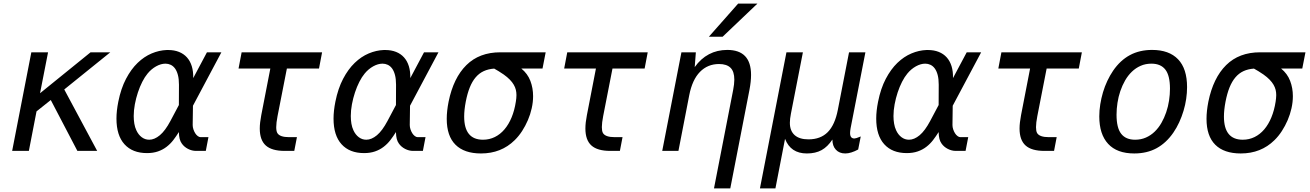

<svg xmlns="http://www.w3.org/2000/svg" viewBox="-20 -837 7265 1065"><path d="M153.8 -546.9H246.6L202.1 -319.8L482.4 -546.9H591.8L336.4 -340.8L519 0H409.2L261.7 -282.2L182.6 -219.2L140.1 0H47.4Z M795.4 12.2Q714.8 12.2 670.4 -36.9Q626 -85.9 626 -179.2Q626 -221.7 636.2 -272.9Q650.9 -346.2 679 -399.7Q707 -453.1 743.2 -488Q779.3 -522.9 821 -540.5Q862.8 -558.1 904.8 -559.6H913.1Q946.3 -559.6 972.7 -549.1Q999 -538.6 1016.8 -518.8Q1034.7 -499 1043.7 -470Q1052.7 -440.9 1051.8 -403.8L1127.9 -546.9H1208L1050.3 -250.5L1048.8 -143.6Q1048.8 -131.8 1052.7 -119.9Q1056.6 -107.9 1062.7 -98.1Q1068.8 -88.4 1076.9 -82.3Q1085 -76.2 1092.8 -76.2H1136.2L1121.6 0H1067.4Q1044.4 0 1022.7 -11.2Q1001 -22.5 988.3 -41Q980.5 -51.8 976.6 -66.7Q972.7 -81.5 972.2 -104.5Q957.5 -81.1 941.2 -59.8Q924.8 -38.6 903.8 -22.5Q882.8 -6.3 856.2 2.9Q829.6 12.2 795.4 12.2ZM807.6 -62Q836.9 -62 866.7 -86.9Q896.5 -111.8 925.3 -166L972.2 -254.4L972.7 -367.2Q972.7 -398.9 966.8 -421.1Q960.9 -443.4 950.7 -457.3Q940.4 -471.2 926.8 -477.5Q913.1 -483.9 897.9 -483.9Q872.6 -483.9 845.9 -469Q819.3 -454.1 798.8 -429.2Q783.2 -410.6 769.3 -383.3Q755.4 -356 744.9 -324.2Q734.4 -292.5 728 -258.5Q721.7 -224.6 721.7 -193.4Q721.7 -171.4 725.1 -151.1Q728.5 -130.9 736.3 -114.3Q747.6 -89.8 766.1 -75.9Q784.7 -62 807.6 -62Z M1558.6 0Q1487.8 0 1454.3 -30Q1420.9 -60.1 1420.9 -124Q1420.9 -140.6 1423.1 -158.9Q1425.3 -177.2 1429.2 -198.2L1479.5 -457H1303.2L1320.3 -546.9H1766.6L1749.5 -457H1571.3L1519.5 -192.9Q1512.2 -155.3 1512.2 -131.8Q1512.2 -110.4 1518.1 -99.6Q1531.2 -76.2 1584 -76.2H1627L1612.3 0H1558.6Z M1999.5 12.2Q1918.9 12.2 1874.5 -36.9Q1830.1 -85.9 1830.1 -179.2Q1830.1 -221.7 1840.3 -272.9Q1855 -346.2 1883.1 -399.7Q1911.1 -453.1 1947.3 -488Q1983.4 -522.9 2025.1 -540.5Q2066.9 -558.1 2108.9 -559.6H2117.2Q2150.4 -559.6 2176.8 -549.1Q2203.1 -538.6 2220.9 -518.8Q2238.8 -499 2247.8 -470Q2256.8 -440.9 2255.9 -403.8L2332 -546.9H2412.1L2254.4 -250.5L2252.9 -143.6Q2252.9 -131.8 2256.8 -119.9Q2260.7 -107.9 2266.8 -98.1Q2272.9 -88.4 2281 -82.3Q2289.1 -76.2 2296.9 -76.2H2340.3L2325.7 0H2271.5Q2248.5 0 2226.8 -11.2Q2205.1 -22.5 2192.4 -41Q2184.6 -51.8 2180.7 -66.7Q2176.8 -81.5 2176.3 -104.5Q2161.6 -81.1 2145.3 -59.8Q2128.9 -38.6 2107.9 -22.5Q2086.9 -6.3 2060.3 2.9Q2033.7 12.2 1999.5 12.2ZM2011.7 -62Q2041 -62 2070.8 -86.9Q2100.6 -111.8 2129.4 -166L2176.3 -254.4L2176.8 -367.2Q2176.8 -398.9 2170.9 -421.1Q2165 -443.4 2154.8 -457.3Q2144.5 -471.2 2130.9 -477.5Q2117.2 -483.9 2102.1 -483.9Q2076.7 -483.9 2050 -469Q2023.4 -454.1 2002.9 -429.2Q1987.3 -410.6 1973.4 -383.3Q1959.5 -356 1949 -324.2Q1938.5 -292.5 1932.1 -258.5Q1925.8 -224.6 1925.8 -193.4Q1925.8 -171.4 1929.2 -151.1Q1932.6 -130.9 1940.4 -114.3Q1951.7 -89.8 1970.2 -75.9Q1988.8 -62 2011.7 -62Z M2647.9 14.2Q2555.2 14.2 2506.6 -34.2Q2458 -82.5 2458 -177.7Q2458 -220.7 2468.3 -272.9Q2495.1 -404.8 2566.9 -475.8Q2638.7 -546.9 2755.4 -546.9H3006.8L2989.3 -457H2871.6Q2906.7 -428.2 2921.9 -388.4Q2937 -348.6 2937 -303.7Q2937 -270.5 2929.4 -236.6Q2921.9 -202.6 2908.2 -170.7Q2894.5 -138.7 2876 -110.1Q2857.4 -81.5 2835 -59.6Q2760.3 14.2 2647.9 14.2ZM2659.2 -62Q2694.3 -62 2724.6 -76.9Q2754.9 -91.8 2778.3 -119.4Q2801.8 -147 2817.9 -186Q2834 -225.1 2841.3 -272.9Q2842.8 -282.7 2843.8 -291.7Q2844.7 -300.8 2844.7 -309.6Q2844.7 -324.7 2841.3 -338.9Q2837.9 -353 2829.8 -366.9Q2821.8 -380.9 2808.1 -395Q2794.4 -409.2 2773.9 -423.8Q2758.8 -434.6 2745.8 -442.1Q2732.9 -449.7 2721.2 -456.5Q2688.5 -454.1 2663.1 -442.4Q2637.7 -430.7 2618.4 -408Q2599.1 -385.3 2585.7 -351.8Q2572.3 -318.4 2563.5 -272.9Q2554.7 -226.6 2554.7 -190.4Q2554.7 -62 2659.2 -62Z M3364.7 0Q3293.9 0 3260.5 -30Q3227.1 -60.1 3227.1 -124Q3227.1 -140.6 3229.2 -158.9Q3231.4 -177.2 3235.4 -198.2L3285.6 -457H3109.4L3126.5 -546.9H3572.8L3555.7 -457H3377.4L3325.7 -192.9Q3318.4 -155.3 3318.4 -131.8Q3318.4 -110.4 3324.2 -99.6Q3337.4 -76.2 3390.1 -76.2H3433.1L3418.5 0H3364.7Z M4074.2 -816.9H4181.2L3988.3 -633.3H3912.1ZM4046.9 -338.9Q4049.8 -354.5 4051.5 -368.4Q4053.2 -382.3 4053.2 -395Q4053.2 -440.4 4032 -461.2Q4010.7 -481.9 3968.3 -481.9Q3905.3 -481.9 3862.5 -438.2Q3819.8 -394.5 3803.2 -309.1L3743.2 0H3653.3L3759.8 -546.9H3839.8L3833.5 -464.8Q3867.2 -512.2 3912.6 -536.1Q3958 -560.1 4014.2 -560.1Q4146 -560.1 4146 -421.4Q4146 -384.8 4137.2 -338.9L4030.8 208H3940.4Z M4342.3 -546.9H4433.6L4367.2 -207Q4361.3 -176.8 4361.3 -155.8Q4361.3 -111.3 4387.7 -87.6Q4414.1 -64 4464.4 -64Q4531.7 -64 4571.5 -104.2Q4611.3 -144.5 4627.4 -228L4689.5 -546.9H4780.3L4698.2 -126Q4696.8 -117.2 4696 -110.8Q4695.3 -104.5 4695.3 -99.1Q4695.3 -68.8 4719.2 -68.8Q4722.7 -68.8 4731.4 -71.3Q4738.3 -73.2 4754.4 -80.1L4740.2 -7.8Q4720.7 2.9 4702.6 8.5Q4684.6 14.2 4668.5 14.2Q4635.7 14.2 4616.5 -6.6Q4597.2 -27.3 4597.2 -63Q4570.8 -22.9 4537.4 -4.4Q4503.9 14.2 4455.6 14.2Q4365.7 14.2 4334.5 -66.9L4281.2 208H4195.3Z M5009.8 12.2Q4929.2 12.2 4884.8 -36.9Q4840.3 -85.9 4840.3 -179.2Q4840.3 -221.7 4850.6 -272.9Q4865.2 -346.2 4893.3 -399.7Q4921.4 -453.1 4957.5 -488Q4993.7 -522.9 5035.4 -540.5Q5077.1 -558.1 5119.1 -559.6H5127.4Q5160.6 -559.6 5187 -549.1Q5213.4 -538.6 5231.2 -518.8Q5249 -499 5258.1 -470Q5267.1 -440.9 5266.1 -403.8L5342.3 -546.9H5422.4L5264.6 -250.5L5263.2 -143.6Q5263.2 -131.8 5267.1 -119.9Q5271 -107.9 5277.1 -98.1Q5283.2 -88.4 5291.3 -82.3Q5299.3 -76.2 5307.1 -76.2H5350.6L5335.9 0H5281.7Q5258.8 0 5237.1 -11.2Q5215.3 -22.5 5202.6 -41Q5194.8 -51.8 5190.9 -66.7Q5187 -81.5 5186.5 -104.5Q5171.9 -81.1 5155.5 -59.8Q5139.2 -38.6 5118.2 -22.5Q5097.2 -6.3 5070.6 2.9Q5043.9 12.2 5009.8 12.2ZM5022 -62Q5051.3 -62 5081.1 -86.9Q5110.8 -111.8 5139.6 -166L5186.5 -254.4L5187 -367.2Q5187 -398.9 5181.2 -421.1Q5175.3 -443.4 5165 -457.3Q5154.8 -471.2 5141.1 -477.5Q5127.4 -483.9 5112.3 -483.9Q5086.9 -483.9 5060.3 -469Q5033.7 -454.1 5013.2 -429.2Q4997.6 -410.6 4983.6 -383.3Q4969.7 -356 4959.2 -324.2Q4948.7 -292.5 4942.4 -258.5Q4936 -224.6 4936 -193.4Q4936 -171.4 4939.5 -151.1Q4942.9 -130.9 4950.7 -114.3Q4961.9 -89.8 4980.5 -75.9Q4999 -62 5022 -62Z M5772.9 0Q5702.1 0 5668.7 -30Q5635.3 -60.1 5635.3 -124Q5635.3 -140.6 5637.5 -158.9Q5639.6 -177.2 5643.6 -198.2L5693.8 -457H5517.6L5534.7 -546.9H5981L5963.9 -457H5785.6L5733.9 -192.9Q5726.6 -155.3 5726.6 -131.8Q5726.6 -110.4 5732.4 -99.6Q5745.6 -76.2 5798.3 -76.2H5841.3L5826.7 0H5772.9Z M6271.5 14.2Q6175.8 14.2 6126.7 -39.1Q6077.6 -92.3 6077.6 -191.4Q6077.6 -224.1 6083 -258.1Q6088.4 -292 6098.1 -325Q6107.9 -357.9 6122.3 -388.4Q6136.7 -418.9 6154.3 -444.8Q6193.8 -502.4 6247.3 -531.2Q6300.8 -560.1 6370.6 -560.1Q6464.8 -560.1 6514.6 -508.1Q6564.5 -456.1 6564.5 -353.5Q6564.5 -321.8 6559.6 -288.3Q6554.7 -254.9 6544.9 -222.4Q6535.2 -189.9 6521 -158.9Q6506.8 -127.9 6488.3 -101.1Q6449.2 -44.4 6395.8 -15.1Q6342.3 14.2 6271.5 14.2ZM6276.4 -62Q6309.1 -62 6336.2 -74Q6363.3 -85.9 6384.8 -106.7Q6406.2 -127.4 6422.1 -155Q6438 -182.6 6448.7 -214.1Q6459.5 -245.6 6464.6 -279.3Q6469.7 -313 6469.7 -345.2Q6469.7 -418 6444.1 -450.9Q6418.5 -483.9 6366.7 -483.9Q6334 -483.9 6306.9 -471.9Q6279.8 -460 6258.3 -439.2Q6236.8 -418.5 6220.9 -390.9Q6205.1 -363.3 6194.3 -331.8Q6183.6 -300.3 6178.5 -266.6Q6173.3 -232.9 6173.3 -200.7Q6173.3 -127.9 6199 -95Q6224.6 -62 6276.4 -62Z M6862.3 14.2Q6769.5 14.2 6720.9 -34.2Q6672.4 -82.5 6672.4 -177.7Q6672.4 -220.7 6682.6 -272.9Q6709.5 -404.8 6781.2 -475.8Q6853 -546.9 6969.7 -546.9H7221.2L7203.6 -457H7085.9Q7121.1 -428.2 7136.2 -388.4Q7151.4 -348.6 7151.4 -303.7Q7151.4 -270.5 7143.8 -236.6Q7136.2 -202.6 7122.6 -170.7Q7108.9 -138.7 7090.3 -110.1Q7071.8 -81.5 7049.3 -59.6Q6974.6 14.2 6862.3 14.2ZM6873.5 -62Q6908.7 -62 6939 -76.9Q6969.2 -91.8 6992.7 -119.4Q7016.1 -147 7032.2 -186Q7048.3 -225.1 7055.7 -272.9Q7057.1 -282.7 7058.1 -291.7Q7059.1 -300.8 7059.1 -309.6Q7059.1 -324.7 7055.7 -338.9Q7052.2 -353 7044.2 -366.9Q7036.1 -380.9 7022.5 -395Q7008.8 -409.2 6988.3 -423.8Q6973.1 -434.6 6960.2 -442.1Q6947.3 -449.7 6935.5 -456.5Q6902.8 -454.1 6877.4 -442.4Q6852.1 -430.7 6832.8 -408Q6813.5 -385.3 6800 -351.8Q6786.6 -318.4 6777.8 -272.9Q6769 -226.6 6769 -190.4Q6769 -62 6873.5 -62Z"/></svg>

Font: Hack
Style: Italic
Weight: 400
Italic angle: -11°
Monospace: yes
Designer: Christopher Simpkins
Foundry: Christopher Simpkins
Version: Version 2.019; ttfautohint (v1.4.1) -l 4 -r 80 -G 350 -x 0 -